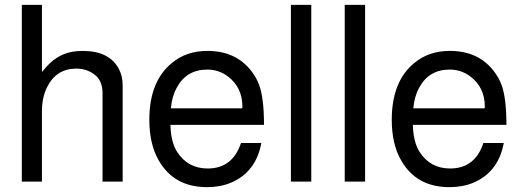

<svg xmlns="http://www.w3.org/2000/svg" viewBox="-20 -749 2152 792"><path d="M70 -729H153V-452L171 -473Q224 -533 299 -538L321 -539Q431 -539 470 -465Q486 -436 486 -396V0H403V-363Q403 -418 369 -442Q337 -466 295 -466Q212 -466 174 -389Q153 -347 153 -289V0H70Z M683 -234Q685 -162 711 -122Q755 -54 837 -54Q939 -54 974 -159H1058Q1036 -39 932 5Q888 23 834 23Q698 23 635 -87Q596 -154 596 -255Q596 -414 690 -490Q749 -539 836 -539Q952 -539 1016 -457Q1026 -444 1034 -430.5Q1042 -417 1048 -401Q1069 -347 1069 -234ZM979 -302 980 -308Q980 -388 921 -433Q883 -462 835 -462Q749 -462 709 -387Q689 -351 685 -302Z M1264 -729V0H1180V-729Z M1486 -729V0H1402V-729Z M1683 -234Q1685 -162 1711 -122Q1755 -54 1837 -54Q1939 -54 1974 -159H2058Q2036 -39 1932 5Q1888 23 1834 23Q1698 23 1635 -87Q1596 -154 1596 -255Q1596 -414 1690 -490Q1749 -539 1836 -539Q1952 -539 2016 -457Q2026 -444 2034 -430.5Q2042 -417 2048 -401Q2069 -347 2069 -234ZM1979 -302 1980 -308Q1980 -388 1921 -433Q1883 -462 1835 -462Q1749 -462 1709 -387Q1689 -351 1685 -302Z"/></svg>

Font: Ekushey Lalsalu
Style: Regular
Weight: 400
Designer: Al Mamun Sumon
Foundry: Al Mamun Sumon
Version: Version 1.0